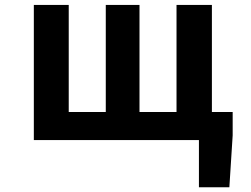

<svg xmlns="http://www.w3.org/2000/svg" viewBox="-20 -580 1040 795"><path d="M857.4 -116.2H943.4V-19.5L929.7 195.3H803.7V0H120.1V-559.6H264.6V-116.2H418V-559.6H557.6V-116.2H710.9V-559.6H857.4Z"/></svg>

Font: GenEi Gothic M Regular
Style: Bold
Weight: 700
Designer: o_tamon (Modified); [Source Han Sans]
Ryoko NISHIZUKA  (kana & ideographs); Paul D. Hunt (Latin, Greek & Cyrillic); Wenl
Version: Version 1.1a;Original Version 1.004